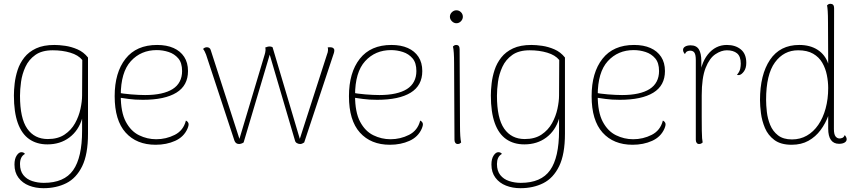

<svg xmlns="http://www.w3.org/2000/svg" viewBox="-20 -748 4501 1008"><path d="M208 240Q167 240 132.5 226.5Q98 213 77 185Q56 157 56 116Q56 86 67.5 68.5Q79 51 92 51Q105 51 111 60Q97 68 91 81.5Q85 95 85 113Q85 149 102.5 171Q120 193 149 202.5Q178 212 210 212Q317 212 364 145.5Q411 79 411 -62Q411 -76 411 -92Q411 -108 411 -125Q392 -62 344 -26Q296 10 229 10Q173 10 133.5 -17.5Q94 -45 73.5 -102Q53 -159 53 -247Q53 -275 57 -310Q61 -345 72.5 -380.5Q84 -416 107.5 -446Q131 -476 169.5 -494Q208 -512 266 -512Q290 -512 322 -507.5Q354 -503 386.5 -489Q419 -475 442 -446V-46Q442 62 411.5 124.5Q381 187 328.5 213.5Q276 240 208 240ZM231 -18Q284 -18 319 -41.5Q354 -65 374 -101Q394 -137 402.5 -176.5Q411 -216 411 -247L412 -433Q391 -459 349 -471.5Q307 -484 257 -484Q200 -484 165.5 -459.5Q131 -435 113.5 -397Q96 -359 90.5 -318.5Q85 -278 85 -245Q85 -127 123 -72.5Q161 -18 231 -18Z M797 12Q697 12 639.5 -52Q582 -116 582 -243Q582 -367 639 -439.5Q696 -512 805 -512Q855 -512 891 -496Q927 -480 947 -449.5Q967 -419 967 -375Q967 -299 906 -261.5Q845 -224 730 -224Q687 -224 655.5 -228.5Q624 -233 596 -237V-262Q625 -256 667.5 -252.5Q710 -249 742 -249Q789 -249 825.5 -257Q862 -265 886.5 -280.5Q911 -296 923.5 -320Q936 -344 936 -375Q936 -418 916 -441.5Q896 -465 865.5 -475Q835 -485 803 -485Q720 -485 667 -427Q614 -369 614 -247Q614 -159 640.5 -109Q667 -59 710 -38Q753 -17 800 -17Q852 -17 897.5 -40Q943 -63 956 -115Q965 -111 969 -102Q973 -93 964 -72Q945 -29 899.5 -8.5Q854 12 797 12Z M1235 8Q1226 8 1220 3.5Q1214 -1 1211 -9L1062 -461Q1060 -467 1055 -477Q1050 -487 1046 -491Q1051 -496 1056 -498Q1061 -500 1066 -500Q1073 -500 1078.5 -496.5Q1084 -493 1086 -486L1237 -19L1370 -463Q1371 -466 1372.5 -473Q1374 -480 1374 -484Q1374 -487 1374 -491Q1374 -495 1372 -498Q1376 -500 1382.5 -502Q1389 -504 1396 -504Q1401 -504 1404 -503Q1407 -502 1411 -500L1554 -19L1697 -463Q1699 -467 1700.5 -473.5Q1702 -480 1702 -484Q1702 -487 1702 -491Q1702 -495 1700 -498Q1704 -500 1707 -500Q1710 -500 1714 -500Q1724 -500 1730 -495Q1736 -490 1735 -482Q1735 -477 1733 -470Q1731 -463 1729 -458L1577 0Q1571 4 1566 6Q1561 8 1556 8Q1547 8 1539 3.5Q1531 -1 1529 -9L1396 -461L1259 0Q1253 4 1246.5 6Q1240 8 1235 8Z M2027 12Q1927 12 1869.5 -52Q1812 -116 1812 -243Q1812 -367 1869 -439.5Q1926 -512 2035 -512Q2085 -512 2121 -496Q2157 -480 2177 -449.5Q2197 -419 2197 -375Q2197 -299 2136 -261.5Q2075 -224 1960 -224Q1917 -224 1885.5 -228.5Q1854 -233 1826 -237V-262Q1855 -256 1897.5 -252.5Q1940 -249 1972 -249Q2019 -249 2055.5 -257Q2092 -265 2116.5 -280.5Q2141 -296 2153.5 -320Q2166 -344 2166 -375Q2166 -418 2146 -441.5Q2126 -465 2095.5 -475Q2065 -485 2033 -485Q1950 -485 1897 -427Q1844 -369 1844 -247Q1844 -159 1870.5 -109Q1897 -59 1940 -38Q1983 -17 2030 -17Q2082 -17 2127.5 -40Q2173 -63 2186 -115Q2195 -111 2199 -102Q2203 -93 2194 -72Q2175 -29 2129.5 -8.5Q2084 12 2027 12Z M2376 -626Q2363 -626 2352.5 -636.5Q2342 -647 2342 -660Q2342 -674 2352.5 -684Q2363 -694 2376 -694Q2390 -694 2400 -684Q2410 -674 2410 -660Q2410 -647 2400 -636.5Q2390 -626 2376 -626ZM2395 -87Q2395 -57 2396.5 -34.5Q2398 -12 2401 0Q2398 3 2394 5.5Q2390 8 2383 8Q2375 8 2370.5 2Q2366 -4 2366 -14L2364 -417Q2364 -447 2362.5 -469.5Q2361 -492 2358 -504Q2361 -507 2365 -509.5Q2369 -512 2376 -512Q2384 -512 2388.5 -506.5Q2393 -501 2393 -490Z M2712 240Q2671 240 2636.5 226.5Q2602 213 2581 185Q2560 157 2560 116Q2560 86 2571.5 68.5Q2583 51 2596 51Q2609 51 2615 60Q2601 68 2595 81.5Q2589 95 2589 113Q2589 149 2606.5 171Q2624 193 2653 202.5Q2682 212 2714 212Q2821 212 2868 145.5Q2915 79 2915 -62Q2915 -76 2915 -92Q2915 -108 2915 -125Q2896 -62 2848 -26Q2800 10 2733 10Q2677 10 2637.5 -17.5Q2598 -45 2577.5 -102Q2557 -159 2557 -247Q2557 -275 2561 -310Q2565 -345 2576.5 -380.5Q2588 -416 2611.5 -446Q2635 -476 2673.5 -494Q2712 -512 2770 -512Q2794 -512 2826 -507.5Q2858 -503 2890.5 -489Q2923 -475 2946 -446V-46Q2946 62 2915.5 124.5Q2885 187 2832.5 213.5Q2780 240 2712 240ZM2735 -18Q2788 -18 2823 -41.5Q2858 -65 2878 -101Q2898 -137 2906.5 -176.5Q2915 -216 2915 -247L2916 -433Q2895 -459 2853 -471.5Q2811 -484 2761 -484Q2704 -484 2669.5 -459.5Q2635 -435 2617.5 -397Q2600 -359 2594.5 -318.5Q2589 -278 2589 -245Q2589 -127 2627 -72.5Q2665 -18 2735 -18Z M3301 12Q3201 12 3143.5 -52Q3086 -116 3086 -243Q3086 -367 3143 -439.5Q3200 -512 3309 -512Q3359 -512 3395 -496Q3431 -480 3451 -449.5Q3471 -419 3471 -375Q3471 -299 3410 -261.5Q3349 -224 3234 -224Q3191 -224 3159.5 -228.5Q3128 -233 3100 -237V-262Q3129 -256 3171.5 -252.5Q3214 -249 3246 -249Q3293 -249 3329.5 -257Q3366 -265 3390.5 -280.5Q3415 -296 3427.5 -320Q3440 -344 3440 -375Q3440 -418 3420 -441.5Q3400 -465 3369.5 -475Q3339 -485 3307 -485Q3224 -485 3171 -427Q3118 -369 3118 -247Q3118 -159 3144.5 -109Q3171 -59 3214 -38Q3257 -17 3304 -17Q3356 -17 3401.5 -40Q3447 -63 3460 -115Q3469 -111 3473 -102Q3477 -93 3468 -72Q3449 -29 3403.5 -8.5Q3358 12 3301 12Z M3650 8Q3642 8 3637.5 2Q3633 -4 3633 -14V-432Q3633 -460 3626 -471Q3619 -482 3603 -482Q3597 -482 3589 -479Q3581 -476 3576 -464Q3566 -475 3566 -486Q3566 -497 3577 -503.5Q3588 -510 3606 -510Q3636 -510 3649 -489Q3662 -468 3662 -427V-327L3650 -319Q3656 -412 3696 -462Q3736 -512 3796 -512Q3841 -512 3869.5 -488.5Q3898 -465 3898 -418Q3898 -390 3885.5 -373Q3873 -356 3861 -354Q3854 -353 3849 -355Q3863 -372 3866 -386.5Q3869 -401 3869 -414Q3869 -452 3849.5 -468Q3830 -484 3796 -484Q3767 -484 3736 -463.5Q3705 -443 3684.5 -391.5Q3664 -340 3664 -247Q3664 -177 3664 -132.5Q3664 -88 3664.5 -62Q3665 -36 3666 -22.5Q3667 -9 3669 0Q3666 3 3661.5 5.5Q3657 8 3650 8Z M4136 12Q4079 12 4045.5 -13Q4012 -38 3996 -76Q3980 -114 3975 -153.5Q3970 -193 3970 -222Q3970 -356 4022.5 -434Q4075 -512 4176 -512Q4233 -512 4272.5 -486.5Q4312 -461 4328 -414L4327 -628Q4327 -669 4325.5 -690Q4324 -711 4322 -720Q4325 -723 4329 -725.5Q4333 -728 4340 -728Q4349 -728 4354 -722.5Q4359 -717 4359 -706L4358 -71Q4358 -43 4366.5 -32Q4375 -21 4388 -21Q4394 -21 4402 -24Q4410 -27 4415 -39Q4420 -33 4422.5 -27.5Q4425 -22 4425 -17Q4425 -6 4414 0.5Q4403 7 4385 7Q4357 7 4342.5 -13Q4328 -33 4328 -73V-200L4351 -229Q4345 -185 4329.5 -142.5Q4314 -100 4288 -65Q4262 -30 4224.5 -9Q4187 12 4136 12ZM4138 -16Q4181 -16 4216 -36Q4251 -56 4276 -92.5Q4301 -129 4314.5 -178.5Q4328 -228 4328 -286Q4328 -319 4321 -354Q4314 -389 4297 -418.5Q4280 -448 4249 -466Q4218 -484 4170 -484Q4095 -484 4048.5 -420.5Q4002 -357 4002 -224Q4002 -196 4006 -160.5Q4010 -125 4023.5 -92Q4037 -59 4064.5 -37.5Q4092 -16 4138 -16Z"/></svg>

Font: Arima Thin
Style: Regular
Weight: 100
Designer: Joana Correia and Natanael Gama
Foundry: NDISCOVER
Version: Version 1.101;gftools[0.9.23]